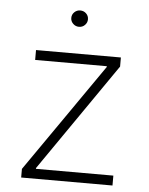

<svg xmlns="http://www.w3.org/2000/svg" viewBox="-52 -769 629 812"><g transform="rotate(5 262.0 -363.0)"><path d="M68.4 0V-36.6L388.2 -497.1V-500.5H84V-542.5H444.3V-503.9L127.4 -45.4V-42H456.1V0ZM256.3 -656.2Q241.7 -656.2 231.2 -666.5Q220.7 -676.8 220.7 -690.9Q220.7 -705.6 231.2 -715.6Q241.7 -725.6 255.9 -725.6Q271 -725.6 281.2 -715.6Q291.5 -705.6 291.5 -690.9Q291.5 -676.8 281.2 -666.5Q271 -656.2 256.3 -656.2Z"/></g></svg>

Font: Inter 16pt ExtraLight
Style: Regular
Weight: 250
Version: Version 4.001;git-66647c0bb